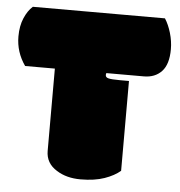

<svg xmlns="http://www.w3.org/2000/svg" viewBox="-48 -676 686 731"><g transform="rotate(5 294.5 -310.5)"><path d="M437.5 -380.4H403.8Q368.7 -380.4 357.9 -383.8Q347.7 -386.7 347.7 -395.5Q347.7 -399.4 349.1 -402.8H492.2Q535.2 -402.8 560.5 -429.9Q585.9 -457 585.9 -514.6Q585.9 -545.4 576.7 -576.7Q567.4 -607.9 553.2 -629.9H48.3Q29.3 -613.3 16.4 -583.3Q3.4 -553.2 3.4 -512.7Q3.4 -453.1 38.6 -402.8H152.3V-88.4Q152.3 -41 194.8 -15.1Q232.4 8.8 286.1 8.8Q339.8 8.8 377.4 -4.4Q415 -17.6 437.5 -37.1Z"/></g></svg>

Font: Friends & Family
Style: Regular
Weight: 400
Designer: Sarang Kulkarni, Maithili Shingre, Noopur Datye
Foundry: Ek Type
Version: Version 1.000;hotconv 1.0.117;makeotfexe 2.5.65602